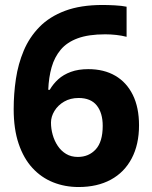

<svg xmlns="http://www.w3.org/2000/svg" viewBox="-20 -742 612 772"><path d="M35 -303Q35 -365 44 -425Q53 -485 75.5 -538.5Q98 -592 138.5 -633.5Q179 -675 241.5 -698.5Q304 -722 393 -722Q414 -722 442 -720.5Q470 -719 489 -715V-594Q470 -599 447.5 -601.5Q425 -604 403 -604Q336 -604 292.5 -588Q249 -572 224 -542Q199 -512 187.5 -471.5Q176 -431 174 -381H180Q194 -405 214.5 -423.5Q235 -442 265 -453Q295 -464 335 -464Q398 -464 443.5 -437.5Q489 -411 514 -360.5Q539 -310 539 -238Q539 -161 509.5 -105Q480 -49 425.5 -19.5Q371 10 296 10Q241 10 193.5 -9Q146 -28 110.5 -66.5Q75 -105 55 -164Q35 -223 35 -303ZM293 -111Q337 -111 365 -141.5Q393 -172 393 -236Q393 -288 369 -318Q345 -348 296 -348Q263 -348 238 -333.5Q213 -319 199 -296Q185 -273 185 -249Q185 -224 192 -199.5Q199 -175 212.5 -155Q226 -135 246 -123Q266 -111 293 -111Z"/></svg>

Font: Noto Sans Hebrew
Style: Bold
Weight: 700
Designer: Monotype Design Team
Foundry: Monotype Imaging Inc.
Version: Version 2.003